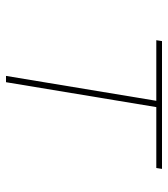

<svg xmlns="http://www.w3.org/2000/svg" viewBox="20 -580 560 640"><g transform="rotate(90 300.0 -260.0)"><path d="M233 0 316 -501H114L117 -520H543L540 -501H337L254 0Z"/></g></svg>

Font: Iosevka SS04 Th Ex Obl
Style: Regular
Weight: 100
Width: 7
Italic angle: -9°
Monospace: yes
Designer: Belleve Invis
Foundry: Belleve Invis
Version: Version 19.0.0; ttfautohint (v1.8.4)